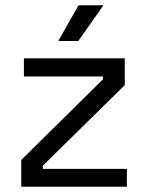

<svg xmlns="http://www.w3.org/2000/svg" viewBox="-20 -711 561 731"><path d="M61 0V-102L372 -409V-420H71V-489H455V-387L143 -80V-68H463V0ZM202 -555 279 -691H374L278 -555Z"/></svg>

Font: Space Grotesk Light
Style: Regular
Weight: 400
Version: Version 2.000